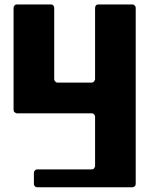

<svg xmlns="http://www.w3.org/2000/svg" viewBox="-20 -501 660 849"><path d="M400.4 -465.8Q400.4 -469.7 401.4 -471.7Q402.3 -474.6 404.3 -476.6Q406.2 -479.5 409.2 -480.5Q412.1 -481.4 415 -481.4Q452.1 -481.4 490.2 -481.4Q527.3 -481.4 564.5 -481.4Q568.4 -481.4 570.3 -480.5Q573.2 -479.5 575.2 -476.6Q578.1 -474.6 579.1 -471.7Q580.1 -469.7 580.1 -465.8Q580.1 -271.5 580.1 -77.1Q580.1 117.2 580.1 312.5Q580.1 315.4 579.1 318.4Q578.1 320.3 575.2 323.2Q573.2 325.2 570.3 326.2Q568.4 327.1 565.4 327.1Q460 327.1 355.5 327.1Q250 327.1 144.5 327.1Q141.6 327.1 139.6 326.2Q136.7 325.2 134.8 323.2Q131.8 320.3 130.9 318.4Q129.9 315.4 129.9 312.5Q129.9 299.8 129.9 288.1Q129.9 275.4 129.9 263.7Q129.9 259.8 130.9 257.8Q131.8 254.9 134.8 252.9Q136.7 250 139.6 249Q141.6 248 144.5 248Q205.1 248 264.6 248Q325.2 248 384.8 248Q387.7 248 390.6 247.1Q393.6 246.1 395.5 244.1Q397.5 241.2 398.4 239.3Q400.4 236.3 400.4 233.4Q400.4 178.7 400.4 124Q400.4 69.3 400.4 14.6Q400.4 11.7 398.4 8.8Q397.5 5.9 395.5 3.9Q393.6 2 390.6 1Q387.7 0 384.8 0Q302.7 0 219.7 0Q137.7 0 54.7 0Q51.8 0 48.8 -2Q46.9 -2.9 43.9 -4.9Q42 -6.8 41 -9.8Q40 -12.7 40 -15.6Q40 -127.9 40 -241.2Q40 -353.5 40 -465.8Q40 -469.7 41 -471.7Q42 -474.6 43.9 -476.6Q46.9 -479.5 48.8 -480.5Q51.8 -481.4 54.7 -481.4Q92.8 -481.4 129.9 -481.4Q168 -481.4 205.1 -481.4Q208 -481.4 210.9 -480.5Q213.9 -479.5 215.8 -476.6Q217.8 -474.6 218.8 -471.7Q219.7 -469.7 219.7 -465.8Q219.7 -387.7 219.7 -308.6Q219.7 -229.5 219.7 -150.4Q219.7 -147.5 220.7 -145.5Q222.7 -142.6 224.6 -140.6Q226.6 -137.7 229.5 -136.7Q231.4 -135.7 235.4 -135.7Q272.5 -135.7 309.6 -135.7Q347.7 -135.7 384.8 -135.7Q387.7 -135.7 390.6 -136.7Q393.6 -137.7 395.5 -140.6Q397.5 -142.6 398.4 -145.5Q400.4 -147.5 400.4 -150.4Q400.4 -229.5 400.4 -308.6Q400.4 -387.7 400.4 -465.8Z"/></svg>

Font: pil love
Style: regular
Weight: 400
Designer: pierpaolo belleggia, riccardo antolini, manuela ilari
Foundry: pil communication
Version: Version 1.2